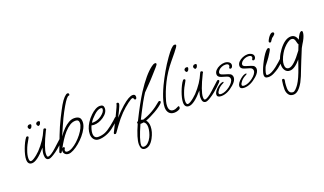

<svg xmlns="http://www.w3.org/2000/svg" viewBox="-98 -1444 4110 2436"><g transform="rotate(-20 1957.0 -226.5)"><path d="M339 34Q290 34 290 -37Q290 -75 308 -129Q187 12 118 12Q61 12 61 -57Q61 -83 69.5 -119.5Q78 -156 92.5 -195Q107 -234 124 -268Q141 -302 158 -323Q164 -330 173 -330Q178 -330 183 -326.5Q188 -323 188 -316Q188 -310 181 -299Q136 -225 117 -170Q93 -107 93 -61Q93 -18 115 -18Q129 -18 152 -32Q175 -46 199.5 -66.5Q224 -87 242 -105Q292 -158 332 -218Q350 -246 364.5 -272.5Q379 -299 391 -328Q396 -339 399.5 -344.5Q403 -350 410 -350Q431 -350 431 -334Q431 -324 424 -320Q322 -113 322 -35Q322 -14 326 -5.5Q330 3 340 3Q354 3 383.5 -15Q413 -33 453 -70L558 -166Q566 -174 573 -174Q589 -174 589 -159Q589 -146 526 -89Q499 -64 478 -47Q457 -30 439 -17Q405 7 379 20.5Q353 34 339 34ZM360 -405Q353 -402 344.5 -413Q336 -424 336 -435Q336 -445 344 -452Q352 -459 354 -460Q359 -461 363.5 -461.5Q368 -462 372 -462Q389 -462 389 -448Q389 -445 387 -437Q385 -428 379.5 -419.5Q374 -411 360 -405ZM244 -405Q237 -402 228.5 -413Q220 -424 220 -435Q220 -445 228 -452Q236 -459 238 -460Q243 -461 247.5 -461.5Q252 -462 256 -462Q273 -462 273 -448Q273 -445 271 -437Q269 -428 263.5 -419.5Q258 -411 244 -405Z M595 59Q567 59 548.5 42Q530 25 530 -2Q530 -12 531 -15Q517 17 505 17Q489 17 489 -2L567 -206Q585 -254 608 -305.5Q631 -357 654.5 -404.5Q678 -452 698.5 -490.5Q719 -529 732 -552Q764 -607 793.5 -637.5Q823 -668 840 -668Q859 -668 859 -647Q859 -635 847 -635Q821 -635 758 -526Q738 -492 720.5 -458.5Q703 -425 687 -392Q665 -345 641 -291Q617 -237 591 -177Q624 -225 664 -265Q699 -300 736.5 -321.5Q774 -343 811 -343Q852 -343 876 -326Q900 -309 900 -262Q900 -223 877.5 -179Q855 -135 819.5 -93Q784 -51 742.5 -16.5Q701 18 662 38.5Q623 59 595 59ZM592 26Q622 26 658 5.5Q694 -15 730 -48Q766 -81 796 -119.5Q826 -158 844 -195.5Q862 -233 862 -262Q862 -307 817 -307Q777 -307 739 -283Q701 -259 665.5 -219Q630 -179 599 -131Q568 -83 542 -34Q551 -43 559 -43Q573 -43 573 -30Q573 -24 568 -17Q566 -14 564 -10Q562 -6 562 2Q562 26 592 26Z M1020 18Q978 18 954 -11Q930 -40 930 -82Q930 -154 978 -230Q991 -251 1008 -271.5Q1025 -292 1045 -311Q1075 -340 1108 -359Q1141 -378 1172 -378Q1223 -378 1223 -330Q1223 -270 1153 -221Q1088 -177 1025 -177Q1014 -177 1005.5 -178.5Q997 -180 990 -182Q980 -163 972 -133Q964 -103 964 -81Q964 -15 1022 -15Q1069 -15 1111 -31.5Q1153 -48 1211 -94Q1247 -122 1265 -139Q1283 -156 1304 -175Q1310 -179 1315 -179Q1320 -179 1325 -176Q1330 -173 1330 -167Q1330 -156 1310 -136Q1293 -120 1274 -102.5Q1255 -85 1214 -54Q1170 -20 1118 -1Q1066 18 1020 18ZM1019 -209Q1051 -209 1080 -219Q1109 -229 1135 -248Q1193 -291 1193 -329Q1193 -346 1172 -346Q1132 -346 1079 -297Q1053 -273 1036.5 -253.5Q1020 -234 1006 -211Q1012 -209 1019 -209Z M1237 25Q1221 25 1221 12Q1221 6 1224.5 0Q1228 -6 1230 -10L1321 -194Q1379 -312 1379 -325Q1379 -339 1393 -339Q1412 -339 1412 -320Q1412 -310 1403 -288Q1394 -266 1380 -237Q1356 -185 1340 -157Q1370 -192 1401 -223Q1432 -254 1464 -282Q1559 -365 1610 -365Q1645 -365 1645 -332Q1645 -300 1624 -300Q1614 -300 1609 -317Q1606 -329 1595 -329Q1578 -329 1529 -292Q1475 -252 1420.5 -197Q1366 -142 1305 -57L1255 13Q1251 18 1247.5 21.5Q1244 25 1237 25Z M1530 330Q1498 330 1484.5 308.5Q1471 287 1471 251Q1471 169 1548 -2Q1544 -6 1544 -12Q1544 -22 1562 -32Q1615 -139 1660.5 -221.5Q1706 -304 1743 -362Q1867 -552 1966 -625Q1979 -635 1991 -641Q2003 -647 2015 -647Q2031 -647 2031 -634Q2031 -627 2025.5 -619.5Q2020 -612 2007 -596Q1992 -579 1972 -556.5Q1952 -534 1930.5 -510Q1909 -486 1891 -466.5Q1873 -447 1862 -436L1770 -341L1738 -290Q1725 -270 1706.5 -235.5Q1688 -201 1663 -154Q1653 -135 1637.5 -105Q1622 -75 1602 -34Q1610 -33 1616.5 -30.5Q1623 -28 1629 -25Q1766 -67 1888 -173Q1895 -178 1900 -178Q1917 -178 1917 -163Q1917 -159 1914.5 -155Q1912 -151 1909 -147Q1894 -131 1866 -110Q1838 -89 1796 -65Q1760 -45 1726.5 -28.5Q1693 -12 1662 -1Q1690 33 1690 86Q1690 159 1647 238Q1597 330 1530 330ZM1524 300Q1553 300 1579.5 276Q1606 252 1625 214Q1639 187 1648.5 149.5Q1658 112 1658 84Q1658 28 1624 9Q1611 11 1600 12.5Q1589 14 1579 13V14Q1495 201 1495 270Q1495 285 1503 292.5Q1511 300 1524 300ZM2034 27Q1988 27 1963.5 -1.5Q1939 -30 1939 -77Q1939 -111 1951 -159Q1972 -240 2022 -347Q2061 -428 2106 -506.5Q2151 -585 2205 -661Q2291 -783 2325 -783Q2347 -783 2347 -771Q2347 -754 2291 -686L2221 -601Q2130 -491 2072.5 -376Q2015 -261 1983 -146Q1974 -113 1974 -84Q1974 -8 2036 -8Q2058 -8 2081 -21Q2104 -33 2106 -33Q2118 -33 2118 -16Q2118 -1 2107 7Q2073 27 2034 27Z M2457 34Q2408 34 2408 -37Q2408 -75 2426 -129Q2305 12 2236 12Q2179 12 2179 -57Q2179 -83 2187.5 -119.5Q2196 -156 2210.5 -195Q2225 -234 2242 -268Q2259 -302 2276 -323Q2282 -330 2291 -330Q2296 -330 2301 -326.5Q2306 -323 2306 -316Q2306 -310 2299 -299Q2254 -225 2235 -170Q2211 -107 2211 -61Q2211 -18 2233 -18Q2247 -18 2270 -32Q2293 -46 2317.5 -66.5Q2342 -87 2360 -105Q2410 -158 2450 -218Q2468 -246 2482.5 -272.5Q2497 -299 2509 -328Q2514 -339 2517.5 -344.5Q2521 -350 2528 -350Q2549 -350 2549 -334Q2549 -324 2542 -320Q2440 -113 2440 -35Q2440 -14 2444 -5.5Q2448 3 2458 3Q2472 3 2501.5 -15Q2531 -33 2571 -70L2676 -166Q2684 -174 2691 -174Q2707 -174 2707 -159Q2707 -146 2644 -89Q2617 -64 2596 -47Q2575 -30 2557 -17Q2523 7 2497 20.5Q2471 34 2457 34ZM2478 -405Q2471 -402 2462.5 -413Q2454 -424 2454 -435Q2454 -445 2462 -452Q2470 -459 2472 -460Q2477 -461 2481.5 -461.5Q2486 -462 2490 -462Q2507 -462 2507 -448Q2507 -445 2505 -437Q2503 -428 2497.5 -419.5Q2492 -411 2478 -405ZM2362 -405Q2355 -402 2346.5 -413Q2338 -424 2338 -435Q2338 -445 2346 -452Q2354 -459 2356 -460Q2361 -461 2365.5 -461.5Q2370 -462 2374 -462Q2391 -462 2391 -448Q2391 -445 2389 -437Q2387 -428 2381.5 -419.5Q2376 -411 2362 -405Z M2667 33Q2611 33 2611 -4Q2611 -27 2627.5 -50Q2644 -73 2667 -92Q2690 -111 2710 -121Q2716 -124 2726.5 -127Q2737 -130 2744 -130Q2752 -130 2752 -124Q2752 -119 2741 -113Q2695 -91 2669.5 -60.5Q2644 -30 2644 -11Q2644 7 2675 7Q2701 7 2731.5 -6Q2762 -19 2789.5 -40Q2817 -61 2835 -85Q2853 -109 2853 -131Q2853 -146 2843.5 -158Q2834 -170 2813 -176L2747 -196Q2722 -204 2711 -217Q2700 -230 2700 -246Q2700 -276 2722.5 -300Q2745 -324 2779 -338Q2813 -352 2845 -352Q2877 -352 2901 -336.5Q2925 -321 2925 -295Q2925 -280 2916.5 -267Q2908 -254 2897 -254Q2880 -254 2880 -268Q2880 -273 2885.5 -280.5Q2891 -288 2891 -295Q2891 -325 2845 -325Q2820 -325 2795.5 -314.5Q2771 -304 2755 -287Q2739 -270 2739 -250Q2739 -230 2779 -218L2843 -198Q2872 -189 2883 -173.5Q2894 -158 2894 -139Q2894 -94 2839 -46Q2750 33 2667 33Z M2977 33Q2921 33 2921 -4Q2921 -27 2937.5 -50Q2954 -73 2977 -92Q3000 -111 3020 -121Q3026 -124 3036.5 -127Q3047 -130 3054 -130Q3062 -130 3062 -124Q3062 -119 3051 -113Q3005 -91 2979.5 -60.5Q2954 -30 2954 -11Q2954 7 2985 7Q3011 7 3041.5 -6Q3072 -19 3099.5 -40Q3127 -61 3145 -85Q3163 -109 3163 -131Q3163 -146 3153.5 -158Q3144 -170 3123 -176L3057 -196Q3032 -204 3021 -217Q3010 -230 3010 -246Q3010 -276 3032.5 -300Q3055 -324 3089 -338Q3123 -352 3155 -352Q3187 -352 3211 -336.5Q3235 -321 3235 -295Q3235 -280 3226.5 -267Q3218 -254 3207 -254Q3190 -254 3190 -268Q3190 -273 3195.5 -280.5Q3201 -288 3201 -295Q3201 -325 3155 -325Q3130 -325 3105.5 -314.5Q3081 -304 3065 -287Q3049 -270 3049 -250Q3049 -230 3089 -218L3153 -198Q3182 -189 3193 -173.5Q3204 -158 3204 -139Q3204 -94 3149 -46Q3060 33 2977 33Z M3482 -394Q3465 -394 3465 -411Q3465 -416 3472 -429.5Q3479 -443 3488 -457Q3497 -471 3502 -476Q3519 -495 3528.5 -500Q3538 -505 3546 -505Q3567 -505 3567 -486Q3567 -479 3558.5 -469.5Q3550 -460 3539 -452Q3523 -442 3519 -436L3497 -405Q3496 -401 3492.5 -397.5Q3489 -394 3482 -394ZM3312 11Q3284 11 3271.5 0Q3259 -11 3259 -33Q3259 -54 3272 -90.5Q3285 -127 3305.5 -169Q3326 -211 3349 -249Q3372 -287 3393.5 -311.5Q3415 -336 3428 -336Q3446 -336 3446 -320Q3446 -310 3429 -282Q3412 -254 3392 -224Q3384 -213 3370 -194Q3356 -175 3343 -158.5Q3330 -142 3326 -136Q3316 -121 3305 -87Q3293 -53 3293 -35Q3293 -27 3296.5 -23Q3300 -19 3313 -19Q3338 -19 3369 -35Q3400 -51 3432 -75.5Q3464 -100 3492.5 -126Q3521 -152 3541 -171Q3545 -175 3553 -175Q3568 -175 3568 -163Q3568 -152 3554 -138Q3527 -111 3504 -90Q3481 -69 3460 -53Q3427 -29 3387 -9Q3347 11 3312 11Z M3530 329Q3488 329 3467 297.5Q3446 266 3446 226Q3446 196 3448.5 167.5Q3451 139 3456 111Q3459 95 3470 95Q3490 95 3490 116Q3490 122 3487 134Q3484 144 3484 149Q3482 165 3481 182.5Q3480 200 3480 218Q3480 297 3538 297Q3555 297 3577.5 274Q3600 251 3618 224Q3660 161 3707 25L3740 -70Q3659 27 3594 27Q3554 27 3532 -3Q3510 -33 3510 -76Q3510 -162 3586 -266Q3669 -377 3749 -377Q3812 -377 3832 -303Q3870 -395 3902 -395Q3914 -395 3914 -375Q3914 -335 3877 -268Q3869 -255 3857.5 -236Q3846 -217 3832 -191L3798 -108Q3788 -84 3773 -47.5Q3758 -11 3739 38Q3717 98 3698.5 141.5Q3680 185 3665 213Q3600 329 3534 329ZM3594 -8Q3657 -8 3780 -177L3809 -251Q3802 -256 3799 -272Q3790 -315 3778 -329Q3766 -343 3746 -343Q3723 -343 3693 -322Q3663 -301 3636 -270.5Q3609 -240 3593 -211Q3545 -129 3545 -70Q3545 -8 3594 -8Z"/></g></svg>

Font: Oooh Baby
Style: Regular
Weight: 400
Designer: Robert E. Leuschke
Foundry: Robert E. Leuschke
Version: Version 1.011; ttfautohint (v1.8.3)